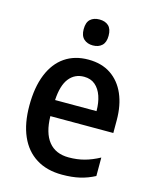

<svg xmlns="http://www.w3.org/2000/svg" viewBox="-114 -826 734 912"><g transform="rotate(15 253.0 -370.0)"><path d="M260.3 -550.8Q325.7 -550.8 371.1 -520.3Q416.5 -489.7 440.2 -435.1Q463.9 -380.4 463.9 -307.1V-244.6H154.3Q155.8 -162.6 189.9 -120.1Q224.1 -77.6 288.6 -77.6Q330.1 -77.6 365.5 -87.2Q400.9 -96.7 439 -117.2V-26.4Q403.8 -7.8 366 1Q328.1 9.8 279.3 9.8Q204.1 9.8 151.6 -23.2Q99.1 -56.2 72 -118.2Q44.9 -180.2 44.9 -267.1Q44.9 -357.9 70.8 -421.4Q96.7 -484.9 144.8 -517.8Q192.9 -550.8 260.3 -550.8ZM261.2 -466.8Q215.3 -466.8 187.7 -431.6Q160.2 -396.5 156.2 -324.2H359.9Q359.9 -365.7 348.9 -397.7Q337.9 -429.7 316.2 -448.2Q294.4 -466.8 261.2 -466.8ZM261.7 -748.5Q290 -748.5 306.4 -733.2Q322.8 -717.8 322.8 -684.6Q322.8 -652.3 306.2 -636.7Q289.6 -621.1 261.7 -621.1Q234.4 -621.1 217.3 -636.7Q200.2 -652.3 200.2 -684.6Q200.2 -718.3 216.8 -733.4Q233.4 -748.5 261.7 -748.5Z"/></g></svg>

Font: Open Sans SemiCondensed SemiBold
Style: Regular
Weight: 600
Width: 4
Designer: Monotype Design Team
Foundry: Monotype Imaging Inc.
Version: Version 3.000